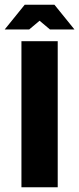

<svg xmlns="http://www.w3.org/2000/svg" viewBox="-71 -795 336 815"><path d="M20 -620H174V0H20ZM-51 -670 34 -775H160L245 -670H141L97 -707L53 -670Z"/></svg>

Font: Smooch Sans Black
Style: Regular
Weight: 900
Designer: Robert E. Leuschke
Foundry: Robert E. Leuschke
Version: Version 1.010; ttfautohint (v1.8.3)